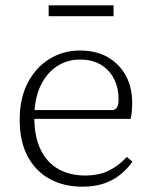

<svg xmlns="http://www.w3.org/2000/svg" viewBox="-20 -690 568 722"><path d="M289 12Q220 12 167 -17Q114 -46 84 -102Q54 -158 54 -240Q54 -320 84 -378Q114 -436 165.5 -468Q217 -500 280 -500Q342 -500 386 -474.5Q430 -449 453.5 -405Q477 -361 477 -305Q477 -286 475.5 -270Q474 -254 471 -243H87V-276H406Q418 -280 422 -290Q426 -300 426 -316Q426 -359 409 -393Q392 -427 359.5 -446.5Q327 -466 280 -466Q232 -466 193 -440Q154 -414 131.5 -365.5Q109 -317 109 -248Q109 -176 133 -127Q157 -78 200 -54Q243 -30 299 -30Q353 -30 390.5 -49Q428 -68 457 -100L478 -82Q459 -55 432.5 -33.5Q406 -12 371 0Q336 12 289 12ZM163 -629V-670H407V-629Z"/></svg>

Font: Source Serif 4 Light
Style: Regular
Weight: 300
Designer: Frank Grießhammer
Foundry: Adobe Systems Incorporated
Version: Version 4.004;hotconv 1.0.116;makeotfexe 2.5.65601